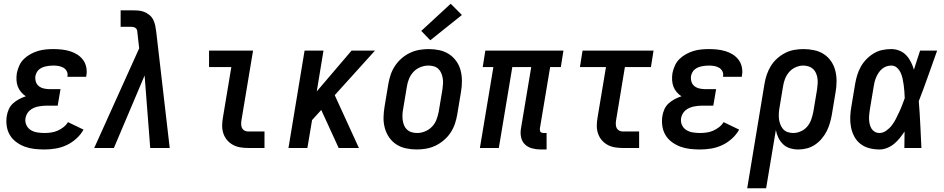

<svg xmlns="http://www.w3.org/2000/svg" viewBox="-20 -790 5040 1025"><path d="M218 8Q190 8 163.5 5Q137 2 112.5 -7Q88 -16 67 -31.5Q46 -47 33 -68.5Q20 -90 16 -116.5Q12 -143 16 -170Q19 -189 27 -207Q35 -225 50 -238.5Q65 -252 82.5 -261Q100 -270 118 -276Q104 -285 92.5 -298.5Q81 -312 75 -328Q69 -344 68 -362.5Q67 -381 70 -400Q74 -420 83 -440Q92 -460 108 -475.5Q124 -491 143.5 -501.5Q163 -512 183 -518Q203 -524 224 -526Q245 -528 265 -528Q288 -528 310.5 -525.5Q333 -523 354 -516.5Q375 -510 393 -498.5Q411 -487 423.5 -470Q436 -453 440.5 -431Q445 -409 441 -387Q441 -385 440.5 -383Q440 -381 440 -380H340Q340 -380 340 -381Q340 -382 340 -382Q343 -397 336.5 -409.5Q330 -422 318.5 -428.5Q307 -435 293.5 -437.5Q280 -440 265 -440Q255 -440 245.5 -439Q236 -438 226 -436Q216 -434 206.5 -430Q197 -426 189 -419.5Q181 -413 176 -403.5Q171 -394 169 -384Q167 -368 171.5 -353.5Q176 -339 187.5 -330Q199 -321 214.5 -317.5Q230 -314 246 -314H303L288 -226H231Q220 -226 208 -225Q196 -224 184 -221.5Q172 -219 160.5 -214Q149 -209 139.5 -201Q130 -193 124 -182Q118 -171 116 -159Q113 -139 121 -122Q129 -105 144.5 -95.5Q160 -86 179 -83Q198 -80 218 -80Q235 -80 252.5 -82.5Q270 -85 286.5 -92Q303 -99 318 -110.5Q333 -122 343 -138L426 -98Q411 -71 387 -49.5Q363 -28 335 -15Q307 -2 277 3Q247 8 218 8Z M483 0 723 -532 714 -611Q714 -618 712.5 -625.5Q711 -633 706.5 -638Q702 -643 694.5 -645Q687 -647 680 -647H624V-735H680Q698 -735 715.5 -734Q733 -733 748.5 -727Q764 -721 777 -710.5Q790 -700 797.5 -685.5Q805 -671 808.5 -654.5Q812 -638 814 -621L886 0H782L752 -387L588 0Z M1305 0Q1283 0 1262 -3.5Q1241 -7 1223 -17Q1205 -27 1192 -42.5Q1179 -58 1172.5 -77.5Q1166 -97 1166 -118.5Q1166 -140 1170 -162L1215 -432H1096V-520H1331L1269 -148Q1267 -137 1267.5 -126Q1268 -115 1272 -106.5Q1276 -98 1285 -93Q1294 -88 1305 -88H1392V0Z M1520 0 1606 -520H1707L1671 -302L1857 -520H1982L1767 -282L1896 0H1788L1695 -203L1646 -149L1621 0Z M2205 8Q2176 8 2147.5 2Q2119 -4 2096 -19Q2073 -34 2057.5 -56.5Q2042 -79 2034.5 -106Q2027 -133 2027.5 -162.5Q2028 -192 2033 -221L2053 -341Q2057 -366 2065.5 -391Q2074 -416 2088.5 -438Q2103 -460 2123.5 -478Q2144 -496 2168 -507.5Q2192 -519 2217.5 -523.5Q2243 -528 2268 -528Q2298 -528 2326 -522Q2354 -516 2377 -501Q2400 -486 2416 -463.5Q2432 -441 2439 -414Q2446 -387 2446 -357.5Q2446 -328 2441 -299L2421 -179Q2417 -154 2408.5 -129Q2400 -104 2385.5 -82Q2371 -60 2350 -42Q2329 -24 2305 -12.5Q2281 -1 2255.5 3.5Q2230 8 2205 8ZM2207 -80Q2228 -80 2249 -88.5Q2270 -97 2286 -113.5Q2302 -130 2310 -151Q2318 -172 2322 -193L2342 -313Q2344 -328 2345 -343Q2346 -358 2343.5 -372.5Q2341 -387 2335.5 -400Q2330 -413 2320 -422.5Q2310 -432 2296 -436Q2282 -440 2267 -440Q2246 -440 2224.5 -431.5Q2203 -423 2187.5 -406.5Q2172 -390 2163.5 -369Q2155 -348 2152 -327L2132 -207Q2129 -192 2128.5 -177Q2128 -162 2130 -147.5Q2132 -133 2137.5 -120Q2143 -107 2153.5 -97.5Q2164 -88 2178 -84Q2192 -80 2207 -80ZM2277 -575 2229 -625 2386 -770 2446 -710Z M2867 8Q2843 8 2820.5 2Q2798 -4 2782.5 -19Q2767 -34 2762 -56.5Q2757 -79 2761 -103L2816 -432H2715L2643 0H2542L2614 -432H2557L2571 -520H2988L2974 -432H2917L2862 -103Q2862 -98 2862.5 -93.5Q2863 -89 2865.5 -86Q2868 -83 2872.5 -81.5Q2877 -80 2881 -80H2898V8Z M3305 0Q3283 0 3262 -3.5Q3241 -7 3223 -17Q3205 -27 3192 -42.5Q3179 -58 3172.5 -77.5Q3166 -97 3166 -118.5Q3166 -140 3170 -162L3215 -432H3076L3090 -520H3469L3455 -432H3316L3269 -148Q3267 -137 3267.5 -126Q3268 -115 3272 -106.5Q3276 -98 3285 -93Q3294 -88 3305 -88H3392V0Z M3718 8Q3690 8 3663.5 5Q3637 2 3612.5 -7Q3588 -16 3567 -31.5Q3546 -47 3533 -68.5Q3520 -90 3516 -116.5Q3512 -143 3516 -170Q3519 -189 3527 -207Q3535 -225 3550 -238.5Q3565 -252 3582.5 -261Q3600 -270 3618 -276Q3604 -285 3592.5 -298.5Q3581 -312 3575 -328Q3569 -344 3568 -362.5Q3567 -381 3570 -400Q3574 -420 3583 -440Q3592 -460 3608 -475.5Q3624 -491 3643.5 -501.5Q3663 -512 3683 -518Q3703 -524 3724 -526Q3745 -528 3765 -528Q3788 -528 3810.5 -525.5Q3833 -523 3854 -516.5Q3875 -510 3893 -498.5Q3911 -487 3923.5 -470Q3936 -453 3940.5 -431Q3945 -409 3941 -387Q3941 -385 3940.5 -383Q3940 -381 3940 -380H3840Q3840 -380 3840 -381Q3840 -382 3840 -382Q3843 -397 3836.5 -409.5Q3830 -422 3818.5 -428.5Q3807 -435 3793.5 -437.5Q3780 -440 3765 -440Q3755 -440 3745.5 -439Q3736 -438 3726 -436Q3716 -434 3706.5 -430Q3697 -426 3689 -419.5Q3681 -413 3676 -403.5Q3671 -394 3669 -384Q3667 -368 3671.5 -353.5Q3676 -339 3687.5 -330Q3699 -321 3714.5 -317.5Q3730 -314 3746 -314H3803L3788 -226H3731Q3720 -226 3708 -225Q3696 -224 3684 -221.5Q3672 -219 3660.5 -214Q3649 -209 3639.5 -201Q3630 -193 3624 -182Q3618 -171 3616 -159Q3613 -139 3621 -122Q3629 -105 3644.5 -95.5Q3660 -86 3679 -83Q3698 -80 3718 -80Q3735 -80 3752.5 -82.5Q3770 -85 3786.5 -92Q3803 -99 3818 -110.5Q3833 -122 3843 -138L3926 -98Q3911 -71 3887 -49.5Q3863 -28 3835 -15Q3807 -2 3777 3Q3747 8 3718 8Z M3969 215 4061 -341Q4065 -366 4073 -390Q4081 -414 4094.5 -436.5Q4108 -459 4128 -477Q4148 -495 4171 -507Q4194 -519 4219.5 -523.5Q4245 -528 4269 -528Q4298 -528 4326.5 -522Q4355 -516 4378 -501Q4401 -486 4416.5 -463.5Q4432 -441 4439 -414Q4446 -387 4446 -357.5Q4446 -328 4441 -299L4421 -179Q4417 -156 4410.5 -133.5Q4404 -111 4393.5 -90Q4383 -69 4367 -50Q4351 -31 4331 -17.5Q4311 -4 4288 2Q4265 8 4242 8Q4219 8 4197.5 1.5Q4176 -5 4160.5 -20Q4145 -35 4135.5 -54.5Q4126 -74 4122 -96L4070 215ZM4215 -80Q4235 -80 4255.5 -89Q4276 -98 4290 -115Q4304 -132 4311 -152.5Q4318 -173 4322 -193L4342 -313Q4344 -328 4345 -343Q4346 -358 4344 -372Q4342 -386 4336.5 -399Q4331 -412 4321 -421.5Q4311 -431 4297 -435.5Q4283 -440 4268 -440Q4268 -440 4268 -440Q4268 -440 4268 -440Q4248 -440 4227.5 -431Q4207 -422 4192.5 -405Q4178 -388 4170.5 -368Q4163 -348 4160 -327L4142 -219Q4139 -203 4138 -187Q4137 -171 4138.5 -156Q4140 -141 4145.5 -126.5Q4151 -112 4160.5 -101Q4170 -90 4184.5 -85Q4199 -80 4215 -80Z M4675 8Q4647 8 4620.5 1Q4594 -6 4573.5 -22Q4553 -38 4540.5 -61.5Q4528 -85 4523 -111.5Q4518 -138 4519 -165.5Q4520 -193 4525 -221L4545 -341Q4549 -365 4556 -388Q4563 -411 4575 -433Q4587 -455 4605 -473.5Q4623 -492 4644.5 -505Q4666 -518 4690 -523Q4714 -528 4738 -528Q4761 -528 4782 -519.5Q4803 -511 4818 -495Q4833 -479 4843 -459Q4853 -439 4859 -418Q4867 -444 4875.5 -469.5Q4884 -495 4892 -520H4983Q4959 -453 4935 -385Q4911 -317 4885 -250Q4890 -188 4893 -125.5Q4896 -63 4899 0H4808Q4808 -22 4808.5 -44Q4809 -66 4809 -88Q4797 -70 4783.5 -53Q4770 -36 4753 -22Q4736 -8 4715.5 0Q4695 8 4675 8ZM4675 -80Q4694 -80 4711.5 -92.5Q4729 -105 4741.5 -121.5Q4754 -138 4763 -156Q4772 -174 4780.5 -192Q4789 -210 4796 -228.5Q4803 -247 4810 -266Q4809 -284 4808 -301.5Q4807 -319 4804.5 -336Q4802 -353 4798.5 -370Q4795 -387 4788 -402Q4781 -417 4768.5 -428.5Q4756 -440 4738 -440Q4725 -440 4712 -435.5Q4699 -431 4688.5 -422Q4678 -413 4670.5 -401.5Q4663 -390 4657.5 -377.5Q4652 -365 4649 -352.5Q4646 -340 4644 -327L4624 -207Q4622 -194 4620.5 -180Q4619 -166 4619.5 -153Q4620 -140 4623 -127Q4626 -114 4632.5 -103.5Q4639 -93 4650 -86.5Q4661 -80 4675 -80Z"/></svg>

Font: Iosevka SS04 Semibold
Style: Italic
Weight: 600
Italic angle: -9°
Monospace: yes
Designer: Belleve Invis
Foundry: Belleve Invis
Version: Version 19.0.0; ttfautohint (v1.8.4)